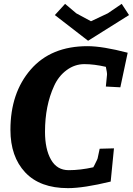

<svg xmlns="http://www.w3.org/2000/svg" viewBox="-20 -959 688 994"><path d="M332 15Q187 15 110.5 -66.5Q34 -148 34 -287Q34 -478 139 -599Q244 -720 433 -720Q511 -720 641 -686L603 -507L528 -511L534 -572Q535 -581 528 -613Q467 -627 417 -627Q367 -627 325 -596Q283 -565 260 -514Q213 -412 213 -277Q213 -187 244 -132.5Q275 -78 335.5 -78Q396 -78 463 -93Q464 -95 470 -106Q486 -137 486 -142L496 -189L570 -191L553 -19Q413 15 332 15ZM610 -939 648 -881 436 -748 264 -881 317 -939 375 -890 451 -849 538 -890Z"/></svg>

Font: Andada
Style: Bold Italic
Weight: 700
Italic angle: -8.29999°
Designer: Carolina Giovagnoli
Foundry: Carolina Giovagnoli
Version: Version 1.003